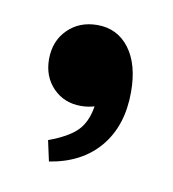

<svg xmlns="http://www.w3.org/2000/svg" viewBox="-41 -154 264 293"><g transform="rotate(10 91.5 -8.0)"><path d="M106 6Q96 9 85 9Q59 9 42 -8.5Q25 -26 25 -53Q25 -81 43 -99Q61 -117 89 -117Q120 -117 138.5 -92.5Q157 -68 157 -25Q157 27 129.5 60Q102 93 52 101L45 69Q75 58 88.5 44.5Q102 31 106 6Z"/></g></svg>

Font: Moniqa ExtBd Paragraph
Style: Regular
Weight: 800
Designer: Rajesh Rajput
Foundry: Rajesh Rajput
Version: Version 1.000